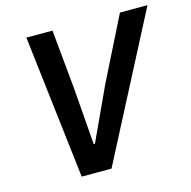

<svg xmlns="http://www.w3.org/2000/svg" viewBox="-103 -800 898 902"><g transform="rotate(-15 346.0 -349.0)"><path d="M330 0 692 -698H558L403 -388L285 -133H279L258 -405L230 -698H103L185 0Z"/></g></svg>

Font: Braiins Sans SemiBold
Style: Italic
Weight: 600
Italic angle: -11.31°
Designer: Mike Abbink, Paul van der Laan, Pieter van Rosmalen, Jiri Chlebus, Lubos Buracinsky
Foundry: Bold Monday, Sudetype
Version: Version 1.000;hotconv 1.0.109;makeotfexe 2.5.65596